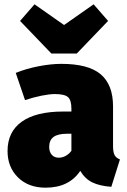

<svg xmlns="http://www.w3.org/2000/svg" viewBox="-20 -850 591 890"><path d="M536 -111 496 16Q442 12 408 -4.5Q374 -21 352 -58Q300 20 191 20Q112 20 63.5 -27.5Q15 -75 15 -150Q15 -239 81 -286Q147 -333 273 -333H311V-346Q311 -386 295 -400Q279 -414 234 -414Q210 -414 172.5 -406.5Q135 -399 96 -386L53 -512Q102 -532 159.5 -543Q217 -554 264 -554Q390 -554 447 -505.5Q504 -457 504 -357V-173Q504 -145 511 -131.5Q518 -118 536 -111ZM311 -151V-230H290Q248 -230 228 -215Q208 -200 208 -169Q208 -146 220 -132.5Q232 -119 252 -119Q270 -119 285.5 -128Q301 -137 311 -151ZM481 -753 336 -602H218L73 -753L140 -830L277 -734L414 -830Z"/></svg>

Font: FiraGO Heavy
Style: Regular
Weight: 900
Designer: bBox Type
Foundry: bBox Type GmbH
Version: Version 1.001